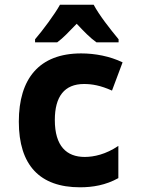

<svg xmlns="http://www.w3.org/2000/svg" viewBox="-20 -786 603 816"><path d="M129 -619V-606H223C248 -624 274 -652 306 -685C337 -652 363 -625 390 -606H484V-619C447 -664 402 -721 378 -766H235C213 -726 161 -656 129 -619ZM320 10C374 10 429 1 483 -29V-166C430 -130 379 -119 340 -119C263 -119 213 -165 213 -276C213 -376 254 -429 337 -429C371 -429 407 -423 456 -401L501 -521C447 -547 384 -559 325 -559C146 -559 60 -451 60 -269C60 -84 149 10 320 10Z"/></svg>

Font: Noto Sans Mono SemiCondensed ExtraBold
Style: Regular
Weight: 800
Width: 4
Designer: Monotype Design Team
Foundry: Monotype Imaging Inc.
Version: Version 2.014